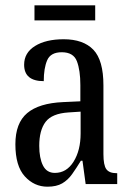

<svg xmlns="http://www.w3.org/2000/svg" viewBox="-20 -694 494 724"><path d="M159 10Q109 10 73.5 -29Q38 -68 38 -150Q38 -230 82.5 -267.5Q127 -305 218 -309L283 -312V-373Q283 -429 270 -463Q257 -497 213 -497Q171 -497 158 -467Q145 -437 145 -388Q71 -388 71 -450Q71 -495 112 -520.5Q153 -546 220 -546Q294 -546 332 -506.5Q370 -467 370 -372V-113Q370 -71 381 -56Q392 -41 419 -41H422V0H303L291 -88H285Q268 -60 252 -37.5Q236 -15 214.5 -2.5Q193 10 159 10ZM187 -42Q231 -42 257.5 -84.5Q284 -127 284 -191V-273L238 -270Q176 -266 152 -234.5Q128 -203 128 -144Q128 -98 142 -70Q156 -42 187 -42ZM110 -617V-674H339V-617Z"/></svg>

Font: Noto Serif Myanmar ExtraCondensed
Style: Regular
Weight: 400
Width: 2
Designer: Ben Mitchell and the Monotype Design Team
Foundry: Monotype Imaging Inc.
Version: Version 2.106; ttfautohint (v1.8.4.7-5d5b)